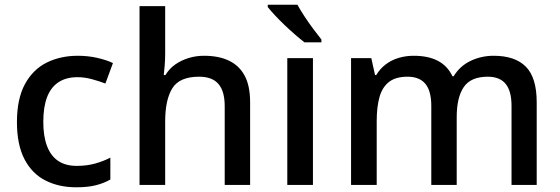

<svg xmlns="http://www.w3.org/2000/svg" viewBox="-20 -786 2379 816"><path d="M304 10Q230 10 173 -19Q116 -48 84 -109.5Q52 -171 52 -267Q52 -366 86 -428.5Q120 -491 178.5 -520Q237 -549 311 -549Q354 -549 393.5 -540Q433 -531 460 -518L428 -431Q402 -441 370.5 -449.5Q339 -458 310 -458Q261 -458 228.5 -436.5Q196 -415 180 -373Q164 -331 164 -268Q164 -207 180 -165Q196 -123 227.5 -102Q259 -81 306 -81Q349 -81 384.5 -91Q420 -101 449 -116V-23Q421 -7 386.5 1.5Q352 10 304 10Z M682 -560Q682 -533 680 -508.5Q678 -484 676 -467H683Q700 -495 725.5 -512.5Q751 -530 782 -539.5Q813 -549 847 -549Q910 -549 953.5 -528Q997 -507 1020 -464Q1043 -421 1043 -351V0H935V-335Q935 -398 908.5 -429Q882 -460 826 -460Q743 -460 712.5 -411Q682 -362 682 -270V0H573V-760H682Z M1310 0H1201V-539H1310ZM1244 -766Q1256 -744 1274 -716.5Q1292 -689 1311.5 -663Q1331 -637 1346 -618V-606H1274Q1256 -620 1233.5 -639.5Q1211 -659 1188.5 -680.5Q1166 -702 1147.5 -722Q1129 -742 1118 -756V-766Z M2078 -549Q2169 -549 2215 -502.5Q2261 -456 2261 -351V0H2154V-336Q2154 -399 2129 -429.5Q2104 -460 2053 -460Q1981 -460 1951 -416Q1921 -372 1921 -288V0H1813V-336Q1813 -399 1788 -429.5Q1763 -460 1712 -460Q1662 -460 1633.5 -438Q1605 -416 1593 -374Q1581 -332 1581 -271V0H1472V-539H1558L1574 -467H1579Q1595 -494 1619.5 -512.5Q1644 -531 1674.5 -540Q1705 -549 1738 -549Q1800 -549 1841 -527.5Q1882 -506 1903 -462H1908Q1935 -506 1980.5 -527.5Q2026 -549 2078 -549Z"/></svg>

Font: Noto Sans Syriac Eastern Medium
Style: Regular
Weight: 500
Designer: Patrick Giasson and the Monotype Design Team
Foundry: Monotype Imaging Inc.
Version: Version 3.001